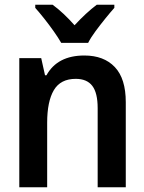

<svg xmlns="http://www.w3.org/2000/svg" viewBox="-20 -786 603 806"><path d="M61 0V-542H153L169 -470H175Q221 -553 334 -553Q416 -553 462 -504.5Q508 -456 508 -357V0H390V-332Q390 -396 367.5 -425.5Q345 -455 298 -455Q234 -455 206 -407.5Q178 -360 178 -271V0ZM237 -606Q225 -627 206 -654Q187 -681 166 -707.5Q145 -734 128 -753V-766H201Q223 -750 246.5 -728Q270 -706 293 -680Q341 -732 386 -766H460V-753Q443 -734 422 -708Q401 -682 381 -655Q361 -628 350 -606Z"/></svg>

Font: Noto Sans Mono SemiCondensed SemiBold
Style: Regular
Weight: 600
Width: 4
Designer: Monotype Design Team
Foundry: Monotype Imaging Inc.
Version: Version 2.014; ttfautohint (v1.8.4.7-5d5b)